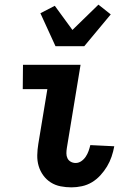

<svg xmlns="http://www.w3.org/2000/svg" viewBox="-20 -799 540 827"><path d="M288 8Q264 8 241 3.5Q218 -1 199 -13Q180 -25 166.5 -43.5Q153 -62 146.5 -84Q140 -106 140.5 -130.5Q141 -155 145 -179L184 -415H78L79 -520H327L268 -162Q266 -150 266 -138.5Q266 -127 270.5 -117.5Q275 -108 284.5 -102.5Q294 -97 306 -97Q319 -97 330.5 -105Q342 -113 349.5 -124.5Q357 -136 361.5 -148.5Q366 -161 369 -174L472 -169V-168Q468 -146 460.5 -124Q453 -102 441 -82Q429 -62 412.5 -44Q396 -26 376 -14Q356 -2 333 3Q310 8 288 8ZM219 -600 154 -742 216 -774 292 -670 404 -779 457 -737 343 -600Z"/></svg>

Font: Iosevka Term Curly Extrabold
Style: Italic
Weight: 800
Italic angle: -9°
Designer: Belleve Invis
Foundry: Belleve Invis
Version: Version 32.3.0